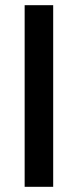

<svg xmlns="http://www.w3.org/2000/svg" viewBox="-20 -720 300 740"><path d="M75 0V-700H185V0Z"/></svg>

Font: .
Style: 
Weight: 500
Designer: A.Korolkova, Vitaly Kuzmin
Foundry: ParaType Ltd
Version: Version 1.000; Glyphs 3.2, build 3192.0